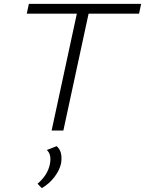

<svg xmlns="http://www.w3.org/2000/svg" viewBox="-20 -678 753 997"><path d="M713 -658 702 -607H440L309 0H248L379 -607H119L130 -658ZM274 81Q307 108 297 171Q289 207 262 242Q235 277 197 299L175 276Q227 232 239 175Q249 124 223 101Z"/></svg>

Font: EauTest Semilight
Style: Italic
Weight: 300
Italic angle: -12°
Designer: Christian Thalmann (Catharsis Fonts)
Version: Version 0.001;PS 000.001;hotconv 1.0.88;makeotf.lib2.5.64775